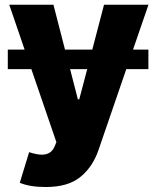

<svg xmlns="http://www.w3.org/2000/svg" viewBox="-20 -565 643 790"><path d="M12.1 -360.8H81.3L18.1 -545.5H199.9L247.5 -360.8H359.7L408 -545.5H590.9L527.3 -360.8H590.6V-280.5H499.6L385.3 52.2Q373.9 85.6 355.8 113.1Q337.7 140.6 312.1 161.9Q261.7 204.5 168 204.5Q102.6 204.5 61.4 187.1L99.8 61.1Q131.4 71.4 152.3 71.4Q170.8 71.4 183.9 63.4Q197.1 55.4 205.3 36.2L212 19.9L109 -280.5H12.1ZM268.5 -280.5 300.4 -156.2H306.1L338.8 -280.5Z"/></svg>

Font: Inter P Extra Bold
Style: Regular
Weight: 800
Designer: Rasmus Andersson
Foundry: rsms
Version: Version 3.018;git-588b23468